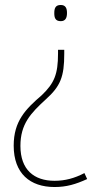

<svg xmlns="http://www.w3.org/2000/svg" viewBox="-20 -556 398 771"><path d="M249 -504C249 -522 244 -536 224 -536C202 -536 198 -522 198 -503C198 -485 202 -471 224 -471C244 -471 249 -486 249 -504ZM238 -340V-356H213V-341C213 -258 198 -222 148 -174C83 -118 35 -70 35 29C35 141 101 195 199 195C247 195 284 184 330 163L319 139C279 160 241 170 199 170C117 170 62 126 62 30C62 -58 103 -101 164 -157C223 -210 238 -248 238 -340Z"/></svg>

Font: Noto Sans Armenian SemiCondensed Thin
Style: Regular
Weight: 100
Width: 4
Designer: Monotype Design Team
Foundry: Monotype Imaging Inc.
Version: Version 2.008